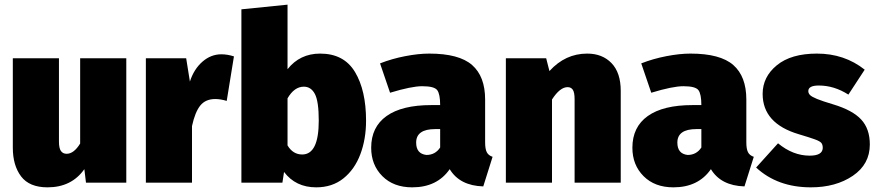

<svg xmlns="http://www.w3.org/2000/svg" viewBox="-20 -784 3758 824"><path d="M184 20Q106 20 70.5 -27Q35 -74 35 -150V-534H233V-176Q233 -148 241.5 -136Q250 -124 266 -124Q297 -124 324 -168V-534H522V0H349L342 -58Q287 20 184 20Z M804 0H606V-534H779L795 -434Q812 -487 848.5 -519Q885 -551 930 -551Q956 -551 984 -542L953 -351Q926 -359 904 -359Q862 -359 839.5 -331Q817 -303 804 -243Z M1337 20Q1249 20 1199 -46L1192 0H1016V-744L1214 -764V-487Q1267 -554 1354 -554Q1456 -554 1503.5 -475Q1551 -396 1551 -266Q1551 -187 1526.5 -122Q1502 -57 1454 -18.5Q1406 20 1337 20ZM1277 -121Q1348 -121 1348 -266Q1348 -349 1331.5 -380.5Q1315 -412 1284 -412Q1243 -412 1214 -362V-160Q1237 -121 1277 -121Z M1749 20Q1669 20 1621 -28Q1573 -76 1573 -150Q1573 -239 1639 -286Q1705 -333 1831 -333H1869Q1869 -380 1856.5 -397Q1844 -414 1792 -414Q1746 -414 1654 -386L1611 -512Q1662 -532 1719 -543Q1776 -554 1822 -554Q1950 -554 2006 -505Q2062 -456 2062 -357V-173Q2062 -145 2069 -131Q2076 -117 2094 -111L2054 16Q1953 13 1910 -58Q1856 20 1749 20ZM1810 -119Q1848 -119 1869 -151V-230H1848Q1766 -230 1766 -172Q1766 -124 1810 -119Z M2644 0H2446V-358Q2446 -387 2438.5 -398.5Q2431 -410 2416 -410Q2383 -410 2349 -357V0H2151V-534H2324L2338 -479Q2406 -554 2500 -554Q2565 -554 2604.5 -513Q2644 -472 2644 -394Z M2870 20Q2790 20 2742 -28Q2694 -76 2694 -150Q2694 -239 2760 -286Q2826 -333 2952 -333H2990Q2990 -380 2977.5 -397Q2965 -414 2913 -414Q2867 -414 2775 -386L2732 -512Q2783 -532 2840 -543Q2897 -554 2943 -554Q3071 -554 3127 -505Q3183 -456 3183 -357V-173Q3183 -145 3190 -131Q3197 -117 3215 -111L3175 16Q3074 13 3031 -58Q2977 20 2870 20ZM2931 -119Q2969 -119 2990 -151V-230H2969Q2887 -230 2887 -172Q2887 -124 2931 -119Z M3460 20Q3317 20 3225 -65L3319 -169Q3383 -116 3455 -116Q3510 -116 3511 -149Q3511 -163 3505 -170.5Q3499 -178 3477 -186Q3455 -194 3408 -208Q3253 -254 3253 -381Q3253 -454 3314 -504Q3375 -554 3486 -554Q3604 -554 3691 -485L3621 -378Q3560 -417 3494 -417Q3449 -417 3449 -393Q3449 -384 3456 -376.5Q3463 -369 3486 -359.5Q3509 -350 3556 -336Q3639 -311 3676 -271Q3713 -231 3713 -164Q3713 -79 3640 -29.5Q3567 20 3460 20Z"/></svg>

Font: Trujillo Black
Style: Regular
Weight: 900
Designer: Fira Sans original fonts by bBox Type GmbH, Carrois Corporate GbR, & Edenspiekermann AG / Changes by Cristiano Sobral
Foundry: Fira Sans original fonts by bBox Type GmbH, Carrois Corporate GbR, & Edenspiekermann AG / Changes by Cristiano Sobral
Version: Version 4.301;July 28, 2020;FontCreator 13.0.0.2655 64-bit